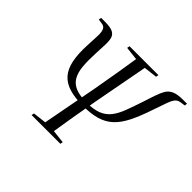

<svg xmlns="http://www.w3.org/2000/svg" viewBox="-149 -881 1091 1091"><g transform="rotate(45 396.5 -335.0)"><path d="M384 -243Q319 -243 274 -256.5Q229 -270 202 -300.5Q175 -331 164.5 -382Q154 -433 158 -508L161 -571Q163 -599 160 -615.5Q157 -632 149.5 -640Q142 -648 127 -650L100 -654L103 -670H133Q178 -670 198 -659.5Q218 -649 223.5 -627.5Q229 -606 227 -571L224 -507Q221 -445 225 -400.5Q229 -356 246 -327Q263 -298 296.5 -284.5Q330 -271 385 -271ZM384 -243 385 -271Q441 -271 476 -285Q511 -299 533.5 -327.5Q556 -356 573 -401Q590 -446 610 -507L631 -571Q643 -606 656 -627.5Q669 -649 693 -659.5Q717 -670 761 -670H793L791 -654L763 -650Q748 -648 737.5 -640Q727 -632 719 -615.5Q711 -599 702 -571L680 -508Q655 -433 629.5 -382Q604 -331 571.5 -300.5Q539 -270 494 -256.5Q449 -243 384 -243ZM214 0 217 -16 317 -28H342L448 -16L445 0ZM293 0 361 -359Q375 -436 388 -514.5Q401 -593 413 -670H484L416 -308Q402 -231 389 -154Q376 -77 364 0ZM328 -654 331 -670H563L560 -654L459 -642H433Z"/></g></svg>

Font: Source Serif 4 60pt
Style: Italic
Weight: 400
Italic angle: -12°
Version: Version 4.004;hotconv 1.0.116;makeotfexe 2.5.65601